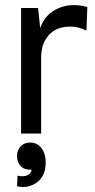

<svg xmlns="http://www.w3.org/2000/svg" viewBox="-20 -532 380 765"><path d="M64 0V-500H131.8L140.1 -419.9Q158.7 -475.1 211.2 -498.5Q263.7 -522 328.1 -503.9L324.2 -410.2Q293.9 -425.3 262.2 -426Q230.5 -426.8 204.1 -414.6Q177.7 -402.3 160.9 -373.5Q144 -344.7 144 -304.2V0ZM49.8 168Q72.8 173.3 88.6 166.5Q104.5 159.7 106 144Q78.1 145.5 63 130.4Q47.9 115.2 47.9 89.8Q47.9 66.4 62 51.3Q76.2 36.1 100.1 36.1Q128.4 36.1 145.3 58.3Q162.1 80.6 162.1 116.2Q162.1 169.4 126.5 195.1Q90.8 220.7 47.9 210Z"/></svg>

Font: Apfel Grotezk
Style: Regular
Weight: 400
Designer: Luigi Gorlero
Foundry: © 2023, Luigi Gorlero & Collletttivo
Version: Version 2.000;Glyphs 3.2 (3217)